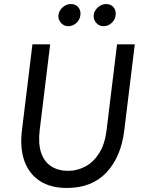

<svg xmlns="http://www.w3.org/2000/svg" viewBox="-20 -921 720 953"><path d="M312 12Q231 12 177.5 -23Q124 -58 101 -122.5Q78 -187 89 -275L141 -701H229L177 -275Q169 -207 184.5 -162Q200 -117 235 -95Q270 -73 318 -73Q364 -73 404.5 -95Q445 -117 473 -162Q501 -207 509 -275L561 -701H649L597 -275Q581 -142 508.5 -65Q436 12 312 12ZM494 -791Q472 -791 457.5 -807.5Q443 -824 445 -846Q448 -869 466.5 -885Q485 -901 507 -901Q530 -901 543.5 -885Q557 -869 554 -846Q552 -824 534.5 -807.5Q517 -791 494 -791ZM319 -791Q297 -791 282.5 -807.5Q268 -824 270 -846Q273 -869 291.5 -885Q310 -901 332 -901Q355 -901 368.5 -885Q382 -869 379 -846Q377 -824 359.5 -807.5Q342 -791 319 -791Z"/></svg>

Font: Inclusive Sans
Style: Italic
Weight: 400
Italic angle: -7°
Designer: Olivia King
Foundry: Olivia King
Version: Version 2.004